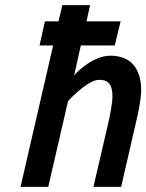

<svg xmlns="http://www.w3.org/2000/svg" viewBox="-20 -728 570 748"><path d="M187 -551 60 0H168L245 -334C245 -334 320 -417 366 -417C407 -417 418 -393 418 -352C418 -324 407 -269 400 -241L344 0H452L509 -248C517 -281 530 -339 530 -377C530 -453 496 -511 410 -511C336 -511 269 -435 269 -435L295 -551H427L450 -645H317L331 -708H223L208 -645H155L134 -551Z"/></svg>

Font: RazerF5 SemiBold
Style: Italic
Weight: 600
Foundry: Razer Inc.
Version: Version 2